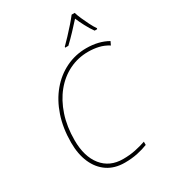

<svg xmlns="http://www.w3.org/2000/svg" viewBox="-226 -1064 1061 1189"><g transform="rotate(-30 304.0 -469.5)"><path d="M309 10Q237 10 186.5 -24Q136 -58 109 -119.5Q82 -181 82 -264Q82 -367 110.5 -451.5Q139 -536 190 -597Q241 -658 309 -691Q377 -724 455 -724Q543 -724 608 -687L596 -662Q563 -683 527.5 -691Q492 -699 454 -699Q381 -699 318 -668Q255 -637 208 -579.5Q161 -522 134.5 -442.5Q108 -363 108 -266Q108 -149 162 -82Q216 -15 311 -15Q359 -15 399.5 -23.5Q440 -32 475 -44V-21Q443 -8 401 1Q359 10 309 10ZM344 -792 345 -798Q365 -818 391 -845.5Q417 -873 441 -900.5Q465 -928 481 -949H503Q509 -928 521 -901Q533 -874 547 -846Q561 -818 575 -798L573 -792H555Q535 -820 517 -854Q499 -888 487 -917Q461 -888 429 -854Q397 -820 367 -792Z"/></g></svg>

Font: Noto Sans Disp Thin
Style: Italic
Weight: 100
Italic angle: -12°
Designer: Monotype Design Team
Foundry: Monotype Imaging Inc.
Version: Version 2.000;GOOG;noto-source:20170915:90ef993387c0